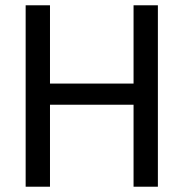

<svg xmlns="http://www.w3.org/2000/svg" viewBox="-20 -706 694 726"><path d="M77 0V-686H169V-390H485V-686H577V0H485V-310H169V0Z"/></svg>

Font: Archivo SemiCondensed
Style: Regular
Weight: 400
Width: 4
Designer: Hector Gatti
Foundry: Omnibus-Type
Version: Version 2.001